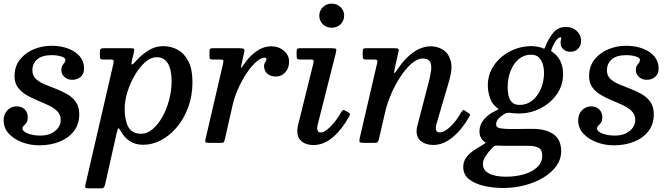

<svg xmlns="http://www.w3.org/2000/svg" viewBox="-30 -785 3682 1055"><path d="M303.5 -126.5Q303.5 -154.5 285.2 -173.2Q267 -192 238 -205.8Q209 -219.5 176.8 -232.8Q144.5 -246 115.8 -262.8Q87 -279.5 68.5 -304.2Q50 -329 50 -365.5Q50 -421 79.8 -458.2Q109.5 -495.5 156 -514.5Q202.5 -533.5 252.5 -533.5Q304.5 -533.5 345 -518Q385.5 -502.5 408.8 -474.8Q432 -447 432 -409.5Q432 -378.5 413 -362.5Q394 -346.5 367 -346.5Q341.5 -346.5 324.2 -362.2Q307 -378 307 -398.5Q307 -415.5 312.5 -424.5Q318 -433.5 323.8 -440.2Q329.5 -447 329.5 -456Q329.5 -467.5 306.2 -474.8Q283 -482 254.5 -482Q201.5 -482 174.8 -459.2Q148 -436.5 148 -397.5Q148 -369.5 166.5 -352Q185 -334.5 214.5 -322Q244 -309.5 276.8 -297Q309.5 -284.5 339 -267.8Q368.5 -251 387 -224.5Q405.5 -198 405.5 -157.5Q405.5 -103 376.5 -65Q347.5 -27 297.8 -6.8Q248 13.5 185.5 13.5Q136.5 13.5 91.8 -3.2Q47 -20 18.5 -50.8Q-10 -81.5 -10 -124Q-10 -157.5 10.8 -179Q31.5 -200.5 61 -200.5Q89 -200.5 105.8 -183.8Q122.5 -167 122.5 -141Q122.5 -121 115.2 -111Q108 -101 100.8 -94.5Q93.5 -88 93.5 -79Q93.5 -63 122.8 -51.5Q152 -40 191.5 -40Q240.5 -40 272 -64.8Q303.5 -89.5 303.5 -126.5Z M542 -520H686Q703.5 -520 706.5 -516.8Q709.5 -513.5 706 -498L696 -457.5Q691 -437.5 693.8 -431.8Q696.5 -426 715 -447.5Q746.5 -483.5 785 -507.5Q823.5 -531.5 866.5 -531.5Q910 -531.5 946.5 -511.5Q983 -491.5 1005.2 -448.2Q1027.5 -405 1027.5 -334Q1027.5 -258 1004 -195Q980.5 -132 941.5 -85.8Q902.5 -39.5 854.5 -14.5Q806.5 10.5 757.5 10.5Q714 10.5 684.8 -8.2Q655.5 -27 637 -59.5Q624.5 -80.5 620.8 -80.5Q617 -80.5 611.5 -56L548 226.5Q545 239 541 244.5Q537 250 521.5 250H456.5Q441 250 439 245.5Q437 241 439.5 229.5L592.5 -432.5Q595.5 -446 594.5 -452Q593.5 -458 575 -458H536Q524 -458 521.5 -462.2Q519 -466.5 519 -479V-499.5Q519 -513.5 523.8 -516.8Q528.5 -520 542 -520ZM655 -187Q655 -127 674.5 -88.5Q694 -50 746.5 -50Q778.5 -50 808.2 -75Q838 -100 861.8 -142Q885.5 -184 899.2 -235.5Q913 -287 913 -340Q913 -401 893 -435.8Q873 -470.5 830 -470.5Q798.5 -470.5 767.5 -443.2Q736.5 -416 711 -372.5Q685.5 -329 670.2 -280Q655 -231 655 -187Z M1139 -520H1285.5Q1303.5 -520 1309.5 -516.2Q1315.5 -512.5 1312 -498L1298 -434.5Q1293 -414 1294.5 -412Q1296 -410 1311 -432.5Q1340 -476 1379 -503.2Q1418 -530.5 1460.5 -530.5Q1501.5 -530.5 1530 -506Q1558.5 -481.5 1558.5 -446.5Q1558.5 -411 1537.8 -387.8Q1517 -364.5 1486 -364.5Q1455.5 -364.5 1438.2 -380.8Q1421 -397 1421 -421.5Q1421 -434.5 1427.8 -443.5Q1434.5 -452.5 1434.5 -459Q1434.5 -468 1424 -468Q1404 -468 1378.5 -445.8Q1353 -423.5 1327.2 -385.8Q1301.5 -348 1280.2 -301.5Q1259 -255 1248 -206.5L1205.5 -19.5Q1202.5 -7 1199.5 -3.5Q1196.5 0 1180.5 0H1117Q1100.5 0 1098.8 -4.8Q1097 -9.5 1099.5 -21.5L1195.5 -434.5Q1199 -450.5 1196.5 -454.2Q1194 -458 1174.5 -458H1138.5Q1125.5 -458 1123.2 -462.2Q1121 -466.5 1121 -479.5V-503.5Q1121 -514.5 1125.2 -517.2Q1129.5 -520 1139 -520Z M1724.5 -698.5Q1724.5 -727 1744.5 -746Q1764.5 -765 1792.5 -765Q1821 -765 1841.2 -746Q1861.5 -727 1861 -698.5Q1860.5 -670 1840.8 -651.2Q1821 -632.5 1792.5 -632.5Q1764.5 -632.5 1744.5 -651.2Q1724.5 -670 1724.5 -698.5ZM1815.5 -494.5 1715 -97.5Q1714 -93.5 1713.5 -88.2Q1713 -83 1713 -79.5Q1713 -71 1717.2 -64Q1721.5 -57 1733.5 -57Q1747.5 -57 1767 -72.2Q1786.5 -87.5 1807 -112.5Q1827.5 -137.5 1843.5 -166.5Q1848.5 -175 1853 -178.8Q1857.5 -182.5 1867 -177L1884 -167.5Q1892 -163 1893 -159Q1894 -155 1888.5 -145Q1850.5 -75.5 1800.2 -31.8Q1750 12 1692 12Q1653.5 12 1628.5 -7.2Q1603.5 -26.5 1603.5 -65Q1603.5 -70 1604.5 -78.5Q1605.5 -87 1606.5 -92.5L1692.5 -439.5Q1695 -451 1692 -454.5Q1689 -458 1675 -458H1620.5Q1607 -458 1603.5 -461.5Q1600 -465 1600 -478V-503.5Q1600 -514.5 1604.2 -517.2Q1608.5 -520 1618.5 -520H1793Q1813.5 -520 1816.5 -515.8Q1819.5 -511.5 1815.5 -494.5Z M1981.5 -520H2137.5Q2155.5 -520 2159 -516.5Q2162.5 -513 2159 -499L2139 -408Q2134 -384.5 2136.8 -383Q2139.5 -381.5 2156.5 -407.5Q2195 -465 2241.5 -497.8Q2288 -530.5 2338 -530.5Q2373 -530.5 2403.5 -512Q2434 -493.5 2446.2 -452Q2458.5 -410.5 2438 -341L2368.5 -104.5Q2364.5 -89.5 2364.5 -80Q2364.5 -72 2368.8 -64.8Q2373 -57.5 2386.5 -57.5Q2411.5 -57.5 2444 -88.5Q2476.5 -119.5 2501 -162.5Q2507.5 -172.5 2511.8 -177.8Q2516 -183 2523.5 -177.5L2541.5 -165.5Q2549 -160 2552 -157Q2555 -154 2548.5 -143.5Q2508.5 -73.5 2457.2 -31Q2406 11.5 2351 11.5Q2311 11.5 2285 -7.8Q2259 -27 2259 -64.5Q2259 -69.5 2260.2 -79.5Q2261.5 -89.5 2264 -96.5L2324 -327Q2335 -368 2338.8 -398.8Q2342.5 -429.5 2332.8 -446.5Q2323 -463.5 2293.5 -463.5Q2264 -463.5 2232.5 -436.5Q2201 -409.5 2171.8 -365.8Q2142.5 -322 2120 -270Q2097.5 -218 2086 -168L2053 -24.5Q2050.5 -12.5 2046.5 -6.2Q2042.5 0 2026.5 0H1972.5Q1950.5 0 1946.8 -4Q1943 -8 1946.5 -25.5L2042.5 -439Q2045.5 -452.5 2041.8 -455.2Q2038 -458 2021.5 -458H1981Q1968.5 -458 1965.8 -462.5Q1963 -467 1963 -480V-500Q1963 -512.5 1966.2 -516.2Q1969.5 -520 1981.5 -520Z M2515.5 133.5Q2515.5 103 2531 81.5Q2546.5 60 2570.2 43.8Q2594 27.5 2618.5 13.5Q2634.5 4 2637.2 1.5Q2640 -1 2634.2 -4Q2628.5 -7 2619 -18.5Q2604.5 -36 2604.5 -63.5Q2604.5 -99 2628.8 -128.2Q2653 -157.5 2692.5 -175.5Q2710.5 -184.5 2709.8 -185.8Q2709 -187 2694.5 -198.5Q2673 -215.5 2661.8 -249Q2650.5 -282.5 2650.5 -315.5Q2650.5 -377.5 2684.5 -426.2Q2718.5 -475 2773.2 -503.2Q2828 -531.5 2891 -531.5Q2905.5 -531.5 2924 -528.2Q2942.5 -525 2953.5 -519.5Q2959 -516.5 2961 -518.2Q2963 -520 2965.5 -526Q2983.5 -573.5 3010 -605.2Q3036.5 -637 3080 -637Q3115.5 -637 3139.2 -615Q3163 -593 3163 -560.5Q3163 -534 3146.5 -517.2Q3130 -500.5 3104.5 -500.5Q3081 -500.5 3065.5 -514.2Q3050 -528 3050.5 -549Q3050.5 -565 3053.5 -572.5Q3056.5 -580 3050.5 -580Q3038.5 -580 3025 -562Q3011.5 -544 3000 -512Q2997.5 -505.5 2999 -504.2Q3000.5 -503 3005.5 -499.5Q3064 -459 3064 -378Q3064 -316 3029.5 -267Q2995 -218 2939.8 -189.8Q2884.5 -161.5 2822.5 -161.5Q2811.5 -161.5 2801 -162Q2790.5 -162.5 2781 -164Q2766.5 -166 2758.8 -165.2Q2751 -164.5 2740 -157.5Q2722 -147 2709 -132.8Q2696 -118.5 2696 -102Q2696 -83.5 2719.8 -79.8Q2743.5 -76 2779.5 -76Q2791.5 -76 2814.2 -76.2Q2837 -76.5 2860.2 -76.8Q2883.5 -77 2896.5 -77Q2968.5 -77 3011 -47.5Q3053.5 -18 3053.5 46Q3053.5 90 3027.2 126.8Q3001 163.5 2955.8 190.8Q2910.5 218 2853.5 233Q2796.5 248 2735 248Q2681.5 248 2631 236.8Q2580.5 225.5 2548 200.2Q2515.5 175 2515.5 133.5ZM2759.5 -304.5Q2759.5 -284 2763.8 -261.8Q2768 -239.5 2782.2 -224Q2796.5 -208.5 2826 -208.5Q2865 -208.5 2895.2 -233Q2925.5 -257.5 2942.5 -298.2Q2959.5 -339 2959.5 -388Q2959.5 -404.5 2954 -427.2Q2948.5 -450 2933 -467.2Q2917.5 -484.5 2888 -484.5Q2849 -484.5 2820 -460Q2791 -435.5 2775.2 -394.5Q2759.5 -353.5 2759.5 -304.5ZM2675 27Q2650 54 2636.8 75.2Q2623.5 96.5 2623.5 116.5Q2623.5 150.5 2657.2 168.2Q2691 186 2750 186Q2802.5 186 2848 173Q2893.5 160 2921.5 134Q2949.5 108 2949.5 70Q2949.5 39 2930.5 27.5Q2911.5 16 2866 16H2761Q2749 16 2737.8 16Q2726.5 16 2716 15.5Q2698.5 14.5 2691.2 15.8Q2684 17 2675 27Z M3460.5 -126.5Q3460.5 -154.5 3442.2 -173.2Q3424 -192 3395 -205.8Q3366 -219.5 3333.8 -232.8Q3301.5 -246 3272.8 -262.8Q3244 -279.5 3225.5 -304.2Q3207 -329 3207 -365.5Q3207 -421 3236.8 -458.2Q3266.5 -495.5 3313 -514.5Q3359.5 -533.5 3409.5 -533.5Q3461.5 -533.5 3502 -518Q3542.5 -502.5 3565.8 -474.8Q3589 -447 3589 -409.5Q3589 -378.5 3570 -362.5Q3551 -346.5 3524 -346.5Q3498.5 -346.5 3481.2 -362.2Q3464 -378 3464 -398.5Q3464 -415.5 3469.5 -424.5Q3475 -433.5 3480.8 -440.2Q3486.5 -447 3486.5 -456Q3486.5 -467.5 3463.2 -474.8Q3440 -482 3411.5 -482Q3358.5 -482 3331.8 -459.2Q3305 -436.5 3305 -397.5Q3305 -369.5 3323.5 -352Q3342 -334.5 3371.5 -322Q3401 -309.5 3433.8 -297Q3466.5 -284.5 3496 -267.8Q3525.5 -251 3544 -224.5Q3562.5 -198 3562.5 -157.5Q3562.5 -103 3533.5 -65Q3504.5 -27 3454.8 -6.8Q3405 13.5 3342.5 13.5Q3293.5 13.5 3248.8 -3.2Q3204 -20 3175.5 -50.8Q3147 -81.5 3147 -124Q3147 -157.5 3167.8 -179Q3188.5 -200.5 3218 -200.5Q3246 -200.5 3262.8 -183.8Q3279.5 -167 3279.5 -141Q3279.5 -121 3272.2 -111Q3265 -101 3257.8 -94.5Q3250.5 -88 3250.5 -79Q3250.5 -63 3279.8 -51.5Q3309 -40 3348.5 -40Q3397.5 -40 3429 -64.8Q3460.5 -89.5 3460.5 -126.5Z"/></svg>

Font: Besley* Medium
Style: Italic
Weight: 500
Italic angle: -13°
Designer: Owen Earl
Foundry: indestructible type*
Version: Version 3.000; ttfautohint (v1.8.3)